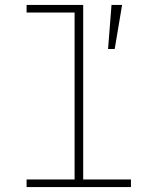

<svg xmlns="http://www.w3.org/2000/svg" viewBox="-20 -760 640 780"><path d="M88 -31H283V-709H88V-740H318V-31H512V0H88ZM446 -561H419L433 -740H476Z"/></svg>

Font: IBM Plex Mono ExtLt
Style: Regular
Weight: 200
Monospace: yes
Designer: Mike Abbink, Paul van der Laan, Pieter van Rosmalen
Foundry: Bold Monday
Version: Version 2.3